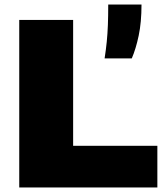

<svg xmlns="http://www.w3.org/2000/svg" viewBox="-20 -828 721 848"><path d="M65 0V-740H303V-184H675V0ZM442 -570Q448 -608.5 451.5 -643.5Q455 -678.5 456.5 -717.8Q458 -757 458 -808H605Q605 -729.5 592.5 -670.5Q580 -611.5 562 -570Z"/></svg>

Font: Encode Sans SC Expanded Black
Style: Regular
Weight: 900
Width: 7
Designer: Multiple Designers
Foundry: Impallari Type
Version: Version 3.002